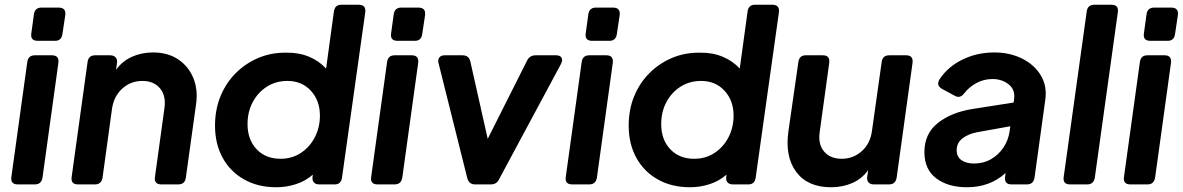

<svg xmlns="http://www.w3.org/2000/svg" viewBox="-20 -777 4983 809"><path d="M139 -605Q107 -605 112 -637L123 -717Q127 -745 155 -745H227Q259 -745 255 -713L243 -633Q239 -605 212 -605ZM55 0Q23 0 28 -32L95 -516Q99 -544 127 -544H199Q230 -544 226 -512L159 -28Q154 0 127 0Z M309 0Q277 0 282 -32L349 -516Q353 -544 381 -544H444Q459 -544 467 -535.5Q475 -527 473 -512L469 -483Q496 -520 536.5 -538Q577 -556 625 -556Q687 -556 730.5 -527Q774 -498 794.5 -448.5Q815 -399 806 -337L763 -28Q759 0 731 0H660Q628 0 633 -32L673 -322Q680 -374 654 -405Q628 -436 580 -436Q531 -436 495.5 -404Q460 -372 452 -319L412 -28Q407 0 380 0Z M1144 12Q1067 12 1008.5 -21Q950 -54 918 -112.5Q886 -171 886 -247Q886 -316 909.5 -372.5Q933 -429 974.5 -470Q1016 -511 1070 -533.5Q1124 -556 1186 -555Q1239 -556 1282 -538Q1325 -520 1354 -488L1387 -729Q1391 -757 1418 -757H1491Q1523 -757 1519 -725L1421 -28Q1417 0 1390 0H1325Q1310 0 1302.5 -8.5Q1295 -17 1297 -32L1298 -41Q1267 -14 1227 -1Q1187 12 1144 12ZM1162 -108Q1210 -108 1247.5 -132.5Q1285 -157 1306.5 -198.5Q1328 -240 1328 -290Q1328 -353 1290 -394.5Q1252 -436 1191 -436Q1142 -436 1104 -411.5Q1066 -387 1044.5 -346Q1023 -305 1023 -254Q1023 -189 1061 -148.5Q1099 -108 1162 -108Z M1655 -605Q1623 -605 1628 -637L1639 -717Q1643 -745 1671 -745H1743Q1775 -745 1771 -713L1759 -633Q1755 -605 1728 -605ZM1571 0Q1539 0 1544 -32L1611 -516Q1615 -544 1643 -544H1715Q1746 -544 1742 -512L1675 -28Q1670 0 1643 0Z M1982 0Q1956 0 1949 -26L1828 -510Q1824 -525 1831 -534.5Q1838 -544 1854 -544H1929Q1956 -544 1962 -517L2035 -192L2201 -522Q2212 -544 2237 -544H2323Q2340 -544 2346 -534Q2352 -524 2344 -508L2083 -22Q2073 0 2048 0Z M2475 -605Q2443 -605 2448 -637L2459 -717Q2463 -745 2491 -745H2563Q2595 -745 2591 -713L2579 -633Q2575 -605 2548 -605ZM2391 0Q2359 0 2364 -32L2431 -516Q2435 -544 2463 -544H2535Q2566 -544 2562 -512L2495 -28Q2490 0 2463 0Z M2887 12Q2810 12 2751.5 -21Q2693 -54 2661 -112.5Q2629 -171 2629 -247Q2629 -316 2652.5 -372.5Q2676 -429 2717.5 -470Q2759 -511 2813 -533.5Q2867 -556 2929 -555Q2982 -556 3025 -538Q3068 -520 3097 -488L3130 -729Q3134 -757 3161 -757H3234Q3266 -757 3262 -725L3164 -28Q3160 0 3133 0H3068Q3053 0 3045.5 -8.5Q3038 -17 3040 -32L3041 -41Q3010 -14 2970 -1Q2930 12 2887 12ZM2905 -108Q2953 -108 2990.5 -132.5Q3028 -157 3049.5 -198.5Q3071 -240 3071 -290Q3071 -353 3033 -394.5Q2995 -436 2934 -436Q2885 -436 2847 -411.5Q2809 -387 2787.5 -346Q2766 -305 2766 -254Q2766 -189 2804 -148.5Q2842 -108 2905 -108Z M3482 12Q3383 12 3335 -52.5Q3287 -117 3302 -224L3344 -516Q3348 -544 3375 -544H3447Q3478 -544 3474 -512L3434 -222Q3426 -170 3452 -139Q3478 -108 3527 -108Q3575 -108 3611 -140Q3647 -172 3654 -225L3695 -516Q3699 -544 3727 -544H3798Q3829 -544 3825 -512L3758 -28Q3753 0 3726 0H3662Q3647 0 3639.5 -8.5Q3632 -17 3634 -32L3638 -60Q3611 -23 3570.5 -5.5Q3530 12 3482 12Z M4054 12Q3975 12 3925 -25.5Q3875 -63 3875 -136Q3875 -214 3932 -259Q3989 -304 4079 -318L4251 -345L4253 -360Q4258 -400 4229.5 -422Q4201 -444 4162 -444Q4125 -444 4094 -427Q4063 -410 4043 -384Q4025 -360 4002 -374L3950 -402Q3923 -417 3939 -443Q3973 -495 4034.5 -525.5Q4096 -556 4170 -556Q4235 -556 4287 -530Q4339 -504 4366 -458.5Q4393 -413 4384 -354L4339 -28Q4334 0 4307 0H4242Q4211 0 4215 -32L4217 -48Q4151 12 4054 12ZM4011 -144Q4011 -116 4031.5 -102Q4052 -88 4084 -88Q4124 -88 4156 -106.5Q4188 -125 4208.5 -156Q4229 -187 4234 -224L4237 -245L4098 -220Q4060 -213 4035.5 -194Q4011 -175 4011 -144Z M4489 0Q4457 0 4462 -32L4559 -729Q4563 -757 4591 -757H4663Q4695 -757 4690 -725L4593 -28Q4588 0 4561 0Z M4827 -605Q4795 -605 4800 -637L4811 -717Q4815 -745 4843 -745H4915Q4947 -745 4943 -713L4931 -633Q4927 -605 4900 -605ZM4743 0Q4711 0 4716 -32L4783 -516Q4787 -544 4815 -544H4887Q4918 -544 4914 -512L4847 -28Q4842 0 4815 0Z"/></svg>

Font: Pitagon Sans Text Bold
Style: Italic
Weight: 700
Italic angle: -8°
Designer: Travis Tran
Foundry: Pitagon
Version: Version 1.001; ttfautohint (v1.8.4.7-5d5b);gftools[0.9.26]